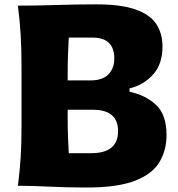

<svg xmlns="http://www.w3.org/2000/svg" viewBox="-20 -835 802 863"><path d="M369.6 7.8Q276.4 7.8 200.4 3.9Q124.5 0 60.5 0Q68.8 -64.9 72.8 -125.7Q76.7 -186.5 76.7 -263.2V-538.6Q76.7 -617.7 72.8 -680.4Q68.8 -743.2 60.5 -809.6Q142.6 -809.6 232.9 -812.5Q323.2 -815.4 412.6 -815.4Q523.9 -815.4 589.1 -792.5Q654.3 -769.5 682.4 -727.1Q710.4 -684.6 710.4 -625.5Q710.4 -547.4 668.2 -500.2Q626 -453.1 562 -437.5V-422.9Q638.2 -405.8 683.3 -361.6Q728.5 -317.4 728.5 -228.5Q728.5 -159.7 696.5 -106.2Q664.6 -52.7 586.4 -22.5Q508.3 7.8 369.6 7.8ZM284.2 -473.6H387.2Q440.4 -473.6 467 -500.5Q493.7 -527.3 493.7 -571.8Q493.7 -666 396.5 -666H289.1Q287.1 -627.9 285.6 -588.1Q284.2 -548.3 284.2 -496.1ZM289.1 -146.5H390.1Q510.7 -146.5 510.7 -245.6Q510.7 -341.8 397 -341.8H284.2V-306.6Q284.2 -256.8 285.6 -219.7Q287.1 -182.6 289.1 -146.5Z"/></svg>

Font: Pinar-FD ExtraBold
Style: Regular
Weight: 800
Designer: Amin Abedi
Version: Version 3.000